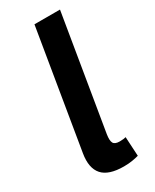

<svg xmlns="http://www.w3.org/2000/svg" viewBox="-190 -781 677 836"><g transform="rotate(-30 148.5 -362.5)"><path d="M170.4 3.4Q93.8 3.4 63 -31.5Q32.2 -66.4 43.5 -135.3L141.6 -727.5H270L175.3 -156.2Q170.4 -126 177.2 -113Q184.1 -100.1 208 -100.1Q220.2 -100.1 227.3 -101.1Q234.4 -102.1 239.7 -103.5L245.1 -6.8Q233.4 -3.4 213.9 0Q194.3 3.4 170.4 3.4Z"/></g></svg>

Font: Inter Semi Bold
Style: Italic
Weight: 600
Italic angle: -9.39999°
Designer: Rasmus Andersson
Foundry: rsms
Version: Version 4.000;git-3c8e0fc